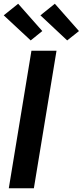

<svg xmlns="http://www.w3.org/2000/svg" viewBox="-20 -1006 442 1026"><path d="M27 0 148 -735H282L161 0ZM339 -790 196 -924 273 -986 402 -840ZM144 -790 0 -924 77 -986 206 -840Z"/></svg>

Font: Iosevka Aile Extrabold
Style: Italic
Weight: 800
Italic angle: -9°
Designer: Belleve Invis
Foundry: Belleve Invis
Version: Version 31.1.0; ttfautohint (v1.8.4)